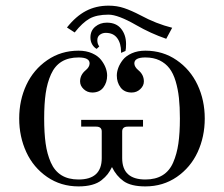

<svg xmlns="http://www.w3.org/2000/svg" viewBox="-20 -647 792 679"><path d="M567.9 -509.8Q512.7 -528.8 461.9 -558.1Q397.5 -595.2 363.8 -595.2Q321.8 -595.2 296.6 -581.1Q271.5 -566.9 244.1 -532.2L216.8 -549.8Q248.5 -589.8 284.2 -608.4Q319.8 -627 363.8 -627Q393.6 -627 418.9 -618.4Q444.3 -609.9 477.1 -592.8Q532.2 -563 588.9 -548.8ZM408.2 -460V-462.9Q408.2 -493.7 394.5 -512.2Q380.9 -530.8 354 -530.8Q342.3 -530.8 333.3 -524.2Q324.2 -517.6 324.2 -504.9Q324.2 -491.2 331.1 -482.9L321.8 -474.1Q312 -479.5 305.9 -490.2Q299.8 -501 299.8 -514.2Q299.8 -538.6 316.9 -552.7Q334 -566.9 357.9 -566.9Q391.1 -566.9 408.4 -545.2Q425.8 -523.4 425.8 -491.2Q425.8 -474.6 423.8 -466.8ZM485.8 -223.1V-199.2H432.1Q412.1 -199.2 412.1 -182.1V-87.9Q412.1 -12.2 494.1 -12.2Q530.3 -12.2 554.9 -27.3Q579.6 -42.5 592.5 -72.5Q605.5 -102.5 610.8 -139.4Q616.2 -176.3 616.2 -228Q616.2 -269 612.8 -300.5Q609.4 -332 601.1 -359.9Q592.8 -387.7 579.1 -405.5Q565.4 -423.3 544.2 -433.6Q522.9 -443.8 494.1 -443.8Q455.1 -443.8 455.1 -422.9Q455.1 -410.2 470.2 -397.9Q488.8 -382.3 488.8 -358.9Q488.8 -343.8 476.1 -331.8Q463.4 -319.8 445.8 -319.8Q419.9 -319.8 406.5 -337.6Q393.1 -355.5 393.1 -379.9Q393.1 -392.6 398.2 -406.7Q403.3 -420.9 414.3 -435.1Q425.3 -449.2 446 -458.5Q466.8 -467.8 494.1 -467.8Q556.2 -467.8 604.7 -434.3Q653.3 -400.9 678.7 -346.7Q704.1 -292.5 704.1 -228Q704.1 -163.6 679 -109.1Q653.8 -54.7 605.2 -21.2Q556.6 12.2 494.1 12.2Q443.4 12.2 417.2 -6.3Q391.1 -24.9 376 -56.2Q368.7 -41.5 360.6 -31Q352.5 -20.5 339.1 -9.8Q325.7 1 305.2 6.6Q284.7 12.2 257.8 12.2Q195.3 12.2 146.7 -21.2Q98.1 -54.7 73 -109.1Q47.9 -163.6 47.9 -228Q47.9 -292.5 73.2 -346.7Q98.6 -400.9 147.2 -434.3Q195.8 -467.8 257.8 -467.8Q285.2 -467.8 305.9 -458.5Q326.7 -449.2 337.6 -435.1Q348.6 -420.9 353.8 -406.7Q358.9 -392.6 358.9 -379.9Q358.9 -355.5 345.5 -337.6Q332 -319.8 306.2 -319.8Q288.6 -319.8 275.9 -331.8Q263.2 -343.8 263.2 -358.9Q263.2 -381.8 282.2 -397.9Q296.9 -409.7 296.9 -422.9Q296.9 -443.8 257.8 -443.8Q222.2 -443.8 198 -429Q173.8 -414.1 160.4 -384.3Q147 -354.5 141.6 -317.1Q136.2 -279.8 136.2 -228Q136.2 -176.3 141.4 -139.4Q146.5 -102.5 159.7 -72.5Q172.9 -42.5 197.3 -27.3Q221.7 -12.2 257.8 -12.2Q339.8 -12.2 339.8 -87.9V-182.1Q339.8 -199.2 319.8 -199.2H267.1V-223.1Z"/></svg>

Font: Flanker Steampunk
Style: Regular
Weight: 400
Designer: Alexey Kryukov, Leonardo Di Lena
Foundry: Alexey Kryukov, Leonardo Di Lena
Version: 1.210